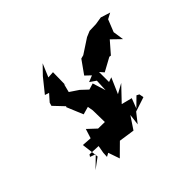

<svg xmlns="http://www.w3.org/2000/svg" viewBox="-186 -1078 1327 1327"><g transform="rotate(-45 477.5 -414.0)"><path d="M151 -146 161 -161 246 -157 236 -101 234 -63 260 -77 289 7 376 -79 492 -62 553 -154 543 -72 598 -142 704 -177 698 -210 679 -220 614 -156 642 -229 564 -249 665 -355 594 -316 644 -431 610 -419V-517L636 -487L735 -541L748 -539L822 -624L888 -560L876 -640L912 -730L955 -753L885 -775L829 -766L765 -764L722 -746L615 -676L589 -669L520 -572L559 -535L512 -516L557 -485L553 -396L523 -492L477 -478L428 -524L364 -567L380 -630L382 -615L384 -741L336 -738L377 -835L315 -771L233 -669L264 -659L219 -608L212 -584L286 -506L316 -555L278 -505L328 -385L385 -401L392 -360L394 -244L329 -245L267 -303L245 -234L174 -239L190 -111L113 -54L192 -131Z"/></g></svg>

Font: Hussar Lance
Style: Italic
Weight: 700
Foundry: Cannot Into Space Fonts, PlusOne Fonts
Version: Version 2.27